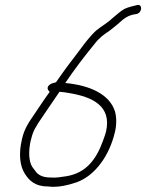

<svg xmlns="http://www.w3.org/2000/svg" viewBox="-20 -719 584 768"><path d="M68 -163C54 -104 59 -55 80 -23C98 5 122 27 173 27C213 32 254 21 287 10C361 -17 418 -97 440 -192C447 -221 446 -252 440 -273C418 -343 338 -378 241 -387C278 -442 317 -493 358 -543C377 -568 394 -580 418 -596C430 -605 439 -613 448 -620L471 -640C487 -653 502 -660 526 -663C548 -667 552 -703 529 -699C510 -694 494 -691 477 -683C460 -673 443 -657 427 -644C412 -629 383 -612 366 -598C343 -578 318 -545 299 -519C277 -489 250 -456 228 -424L204 -390C192 -386 184 -386 176 -378C165 -367 173 -356 179 -352L155 -318C143 -300 131 -283 120 -266C97 -232 78 -207 68 -163ZM125 -213C130 -223 139 -236 150 -252C171 -284 196 -319 218 -352C231 -351 245 -349 261 -346C348 -331 428 -296 404 -192C402 -183 397 -171 392 -156C366 -84 326 -27 245 -14C225 -11 203 -7 182 -9C156 -9 138 -16 126 -29L113 -46C82 -83 101 -179 125 -213Z"/></svg>

Font: Stray Cat
Style: Obl
Weight: 400
Version: Version 1.0